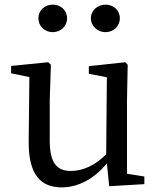

<svg xmlns="http://www.w3.org/2000/svg" viewBox="-20 -796 683 830"><path d="M436 -657C470 -657 498 -682 498 -717C498 -752 470 -776 436 -776C403 -776 373 -752 373 -717C373 -682 403 -657 436 -657ZM208 -657C242 -657 270 -682 270 -717C270 -752 242 -776 208 -776C174 -776 146 -752 146 -717C146 -682 174 -657 208 -657ZM529 -45V-361L532 -516L522 -527L364 -510V-477L442 -462L439 -129C391 -81 339 -57 286 -57C226 -57 195 -91 195 -189V-361L200 -516L189 -527L28 -511V-479L107 -463L104 -184C103 -38 158 14 247 14C316 14 386 -21 442 -90L452 9L604 0V-33Z"/></svg>

Font: Noto Serif CJK JP Medium
Style: Regular
Weight: 500
Designer: Ryoko NISHIZUKA 西塚涼子 (kana & ideographs); Frank Grießhammer (Latin, Greek & Cyrillic); Wenlong ZHANG 张文龙 (bopomofo); San
Foundry: Adobe Systems Incorporated
Version: Version 1.000;PS 1;hotconv 16.6.53;makeotf.lib2.5.65590